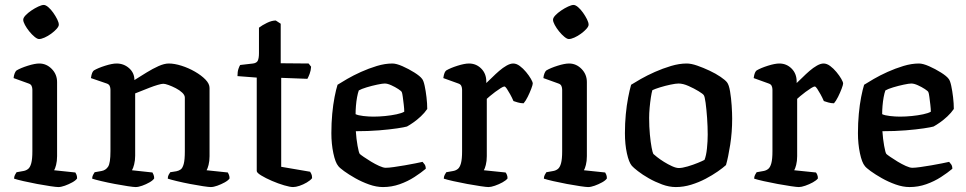

<svg xmlns="http://www.w3.org/2000/svg" viewBox="-20 -757 3910 777"><path d="M216 0Q208 0 184 -3.5Q160 -7 130.5 -12.5Q101 -18 75 -24Q49 -30 37 -34Q37 -42 40.5 -49Q44 -56 47 -60L75 -65Q86 -67 94 -73.5Q102 -80 106.5 -96.5Q111 -113 111 -145V-394Q111 -402 108 -409Q105 -416 96 -419L35 -441Q36 -452 39.5 -460.5Q43 -469 47 -472Q64 -482 92.5 -491Q121 -500 139 -500Q168 -500 189.5 -478Q211 -456 211 -425V-125Q211 -105 207 -89.5Q203 -74 199 -68L285 -59Q287 -56 289.5 -50Q292 -44 292 -35Q287 -27 272.5 -19Q258 -11 242.5 -5.5Q227 0 216 0ZM138 -599Q131 -599 120 -608Q109 -617 98.5 -630Q88 -643 81 -656Q74 -669 74 -677Q74 -685 83.5 -695Q93 -705 107 -714.5Q121 -724 135 -730.5Q149 -737 157 -737Q165 -737 175.5 -728Q186 -719 195.5 -705.5Q205 -692 211.5 -679Q218 -666 218 -657Q218 -650 209 -640Q200 -630 187 -620.5Q174 -611 160.5 -605Q147 -599 138 -599Z M529 0Q521 0 497.5 -3.5Q474 -7 445 -12.5Q416 -18 390.5 -24Q365 -30 353 -34Q353 -42 356.5 -49Q360 -56 363 -60L391 -65Q408 -68 417.5 -82.5Q427 -97 427 -145V-394Q427 -402 424 -409Q421 -416 412 -419L348 -441Q350 -455 353 -462Q356 -469 360 -472Q377 -482 405.5 -491Q434 -500 452 -500Q481 -500 502.5 -481Q524 -462 524 -433Q548 -448 573 -463.5Q598 -479 621.5 -489.5Q645 -500 663 -500Q686 -500 714.5 -491Q743 -482 769 -467Q795 -452 811.5 -435Q828 -418 828 -401V-125Q828 -105 824 -89.5Q820 -74 816 -68L902 -59Q904 -56 906.5 -49.5Q909 -43 909 -35Q904 -27 889.5 -19Q875 -11 859.5 -5.5Q844 0 833 0Q825 0 801.5 -3.5Q778 -7 749.5 -12.5Q721 -18 696 -24Q671 -30 659 -34Q659 -43 662.5 -49.5Q666 -56 669 -60L694 -64Q704 -66 711.5 -71.5Q719 -77 723.5 -93.5Q728 -110 728 -145V-362Q728 -372 717.5 -382Q707 -392 691.5 -400Q676 -408 662 -413Q648 -418 641 -418Q634 -418 618.5 -413.5Q603 -409 585 -402Q567 -395 551 -388.5Q535 -382 527 -379V-127Q527 -108 523 -92Q519 -76 514 -68L597 -59Q599 -56 601.5 -49.5Q604 -43 604 -35Q599 -27 585 -19Q571 -11 555.5 -5.5Q540 0 529 0Z M1166 0Q1154 0 1130 -7Q1106 -14 1080.5 -25Q1055 -36 1037 -47Q1019 -58 1019 -65V-443L941 -449Q941 -467 945 -478.5Q949 -490 952 -494L1004 -500Q1019 -502 1023.5 -512Q1028 -522 1028 -542V-645Q1041 -655 1060.5 -664.5Q1080 -674 1096 -674L1116 -661V-501L1229 -500L1239 -487Q1238 -471 1233 -458Q1228 -445 1224 -438L1118 -442V-82L1235 -62Q1237 -59 1240 -53Q1243 -47 1243 -36Q1236 -27 1221.5 -18.5Q1207 -10 1192 -5Q1177 0 1166 0Z M1530 0Q1503 0 1473.5 -10.5Q1444 -21 1417.5 -36Q1391 -51 1372.5 -64.5Q1354 -78 1349 -85Q1337 -99 1329 -137Q1321 -175 1321 -218Q1321 -259 1324.5 -296.5Q1328 -334 1334 -364.5Q1340 -395 1346 -414Q1360 -423 1385 -437.5Q1410 -452 1441 -466Q1472 -480 1505 -490Q1538 -500 1568 -500Q1584 -500 1609 -489Q1634 -478 1657 -463.5Q1680 -449 1688 -438Q1694 -431 1698.5 -410Q1703 -389 1706 -363.5Q1709 -338 1709 -316Q1698 -300 1683 -286Q1668 -272 1653 -261.5Q1638 -251 1627 -245Q1617 -242 1587 -237.5Q1557 -233 1514 -229.5Q1471 -226 1420 -226Q1422 -195 1427 -167Q1432 -139 1436 -134Q1439 -131 1452 -122Q1465 -113 1481.5 -103Q1498 -93 1514.5 -85.5Q1531 -78 1541 -78Q1553 -78 1574 -81Q1595 -84 1618.5 -88Q1642 -92 1661.5 -96Q1681 -100 1690 -102Q1694 -98 1698.5 -91.5Q1703 -85 1703 -74Q1684 -58 1657 -40.5Q1630 -23 1597.5 -11.5Q1565 0 1530 0ZM1491 -285Q1514 -285 1539 -287.5Q1564 -290 1585 -294.5Q1606 -299 1616 -305Q1616 -316 1614 -333Q1612 -350 1610 -365Q1608 -380 1606 -384Q1605 -388 1592 -396.5Q1579 -405 1563.5 -412Q1548 -419 1537 -419Q1528 -419 1506.5 -414.5Q1485 -410 1463.5 -403.5Q1442 -397 1432 -391Q1428 -380 1425 -363.5Q1422 -347 1420.5 -329Q1419 -311 1419 -295Q1429 -290 1450.5 -287.5Q1472 -285 1491 -285Z M1957 0Q1949 0 1925 -3.5Q1901 -7 1871 -12.5Q1841 -18 1814.5 -24Q1788 -30 1776 -34Q1776 -42 1779.5 -49Q1783 -56 1786 -60L1814 -65Q1825 -67 1833 -73.5Q1841 -80 1845.5 -96.5Q1850 -113 1850 -145V-394Q1850 -402 1847 -409Q1844 -416 1835 -419L1774 -441Q1776 -455 1779 -462Q1782 -469 1786 -472Q1803 -482 1831.5 -491Q1860 -500 1878 -500Q1907 -500 1927.5 -479.5Q1948 -459 1948 -427V-421Q1958 -430 1971.5 -443.5Q1985 -457 2000 -470Q2015 -483 2030 -491.5Q2045 -500 2057 -500Q2070 -500 2083.5 -490Q2097 -480 2109 -465.5Q2121 -451 2128.5 -438Q2136 -425 2136 -419Q2136 -414 2130 -398Q2124 -382 2115.5 -365Q2107 -348 2099 -339Q2087 -339 2075.5 -342.5Q2064 -346 2058 -348Q2052 -362 2044.5 -375.5Q2037 -389 2031 -398Q2025 -407 2021 -407Q2017 -407 2006.5 -400.5Q1996 -394 1984 -385Q1972 -376 1962.5 -368Q1953 -360 1950 -357V-125Q1950 -105 1946 -89.5Q1942 -74 1938 -68L2026 -59Q2028 -57 2031 -50.5Q2034 -44 2034 -35Q2028 -27 2013.5 -19Q1999 -11 1983 -5.5Q1967 0 1957 0Z M2360 0Q2352 0 2328 -3.5Q2304 -7 2274.5 -12.5Q2245 -18 2219 -24Q2193 -30 2181 -34Q2181 -42 2184.5 -49Q2188 -56 2191 -60L2219 -65Q2230 -67 2238 -73.5Q2246 -80 2250.5 -96.5Q2255 -113 2255 -145V-394Q2255 -402 2252 -409Q2249 -416 2240 -419L2179 -441Q2180 -452 2183.5 -460.5Q2187 -469 2191 -472Q2208 -482 2236.5 -491Q2265 -500 2283 -500Q2312 -500 2333.5 -478Q2355 -456 2355 -425V-125Q2355 -105 2351 -89.5Q2347 -74 2343 -68L2429 -59Q2431 -56 2433.5 -50Q2436 -44 2436 -35Q2431 -27 2416.5 -19Q2402 -11 2386.5 -5.5Q2371 0 2360 0ZM2282 -599Q2275 -599 2264 -608Q2253 -617 2242.5 -630Q2232 -643 2225 -656Q2218 -669 2218 -677Q2218 -685 2227.5 -695Q2237 -705 2251 -714.5Q2265 -724 2279 -730.5Q2293 -737 2301 -737Q2309 -737 2319.5 -728Q2330 -719 2339.5 -705.5Q2349 -692 2355.5 -679Q2362 -666 2362 -657Q2362 -650 2353 -640Q2344 -630 2331 -620.5Q2318 -611 2304.5 -605Q2291 -599 2282 -599Z M2715 0Q2688 0 2659.5 -10.5Q2631 -21 2605.5 -35.5Q2580 -50 2561.5 -64.5Q2543 -79 2537 -86Q2525 -100 2517 -136.5Q2509 -173 2509 -218Q2509 -258 2512.5 -294.5Q2516 -331 2522 -362Q2528 -393 2534 -414Q2548 -423 2573.5 -437.5Q2599 -452 2630.5 -466Q2662 -480 2695.5 -490Q2729 -500 2759 -500Q2777 -500 2801.5 -491.5Q2826 -483 2851.5 -471Q2877 -459 2896 -446Q2915 -433 2922 -424Q2930 -414 2934.5 -387Q2939 -360 2941 -329.5Q2943 -299 2943 -277Q2943 -222 2935 -171Q2927 -120 2918 -89Q2906 -78 2884.5 -63Q2863 -48 2835.5 -33.5Q2808 -19 2777 -9.5Q2746 0 2715 0ZM2727 -77Q2741 -77 2763 -83.5Q2785 -90 2804.5 -98Q2824 -106 2831 -110Q2838 -127 2841 -156.5Q2844 -186 2844 -212Q2844 -245 2841.5 -280Q2839 -315 2835.5 -341Q2832 -367 2828 -372Q2825 -377 2807 -388Q2789 -399 2766.5 -409Q2744 -419 2726 -419Q2715 -419 2693.5 -414.5Q2672 -410 2651 -403.5Q2630 -397 2620 -392Q2617 -382 2614 -362.5Q2611 -343 2609 -321Q2607 -299 2607 -280Q2607 -244 2610 -212.5Q2613 -181 2617 -160Q2621 -139 2624 -134Q2627 -131 2639 -121.5Q2651 -112 2667 -102Q2683 -92 2699.5 -84.5Q2716 -77 2727 -77Z M3213 0Q3205 0 3181 -3.5Q3157 -7 3127 -12.5Q3097 -18 3070.5 -24Q3044 -30 3032 -34Q3032 -42 3035.5 -49Q3039 -56 3042 -60L3070 -65Q3081 -67 3089 -73.5Q3097 -80 3101.5 -96.5Q3106 -113 3106 -145V-394Q3106 -402 3103 -409Q3100 -416 3091 -419L3030 -441Q3032 -455 3035 -462Q3038 -469 3042 -472Q3059 -482 3087.5 -491Q3116 -500 3134 -500Q3163 -500 3183.5 -479.5Q3204 -459 3204 -427V-421Q3214 -430 3227.5 -443.5Q3241 -457 3256 -470Q3271 -483 3286 -491.5Q3301 -500 3313 -500Q3326 -500 3339.5 -490Q3353 -480 3365 -465.5Q3377 -451 3384.5 -438Q3392 -425 3392 -419Q3392 -414 3386 -398Q3380 -382 3371.5 -365Q3363 -348 3355 -339Q3343 -339 3331.5 -342.5Q3320 -346 3314 -348Q3308 -362 3300.5 -375.5Q3293 -389 3287 -398Q3281 -407 3277 -407Q3273 -407 3262.5 -400.5Q3252 -394 3240 -385Q3228 -376 3218.5 -368Q3209 -360 3206 -357V-125Q3206 -105 3202 -89.5Q3198 -74 3194 -68L3282 -59Q3284 -57 3287 -50.5Q3290 -44 3290 -35Q3284 -27 3269.5 -19Q3255 -11 3239 -5.5Q3223 0 3213 0Z M3661 0Q3634 0 3604.5 -10.5Q3575 -21 3548.5 -36Q3522 -51 3503.5 -64.5Q3485 -78 3480 -85Q3468 -99 3460 -137Q3452 -175 3452 -218Q3452 -259 3455.5 -296.5Q3459 -334 3465 -364.5Q3471 -395 3477 -414Q3491 -423 3516 -437.5Q3541 -452 3572 -466Q3603 -480 3636 -490Q3669 -500 3699 -500Q3715 -500 3740 -489Q3765 -478 3788 -463.5Q3811 -449 3819 -438Q3825 -431 3829.5 -410Q3834 -389 3837 -363.5Q3840 -338 3840 -316Q3829 -300 3814 -286Q3799 -272 3784 -261.5Q3769 -251 3758 -245Q3748 -242 3718 -237.5Q3688 -233 3645 -229.5Q3602 -226 3551 -226Q3553 -195 3558 -167Q3563 -139 3567 -134Q3570 -131 3583 -122Q3596 -113 3612.5 -103Q3629 -93 3645.5 -85.5Q3662 -78 3672 -78Q3684 -78 3705 -81Q3726 -84 3749.5 -88Q3773 -92 3792.5 -96Q3812 -100 3821 -102Q3825 -98 3829.5 -91.5Q3834 -85 3834 -74Q3815 -58 3788 -40.5Q3761 -23 3728.5 -11.5Q3696 0 3661 0ZM3622 -285Q3645 -285 3670 -287.5Q3695 -290 3716 -294.5Q3737 -299 3747 -305Q3747 -316 3745 -333Q3743 -350 3741 -365Q3739 -380 3737 -384Q3736 -388 3723 -396.5Q3710 -405 3694.5 -412Q3679 -419 3668 -419Q3659 -419 3637.5 -414.5Q3616 -410 3594.5 -403.5Q3573 -397 3563 -391Q3559 -380 3556 -363.5Q3553 -347 3551.5 -329Q3550 -311 3550 -295Q3560 -290 3581.5 -287.5Q3603 -285 3622 -285Z"/></svg>

Font: Texturina Medium
Style: Regular
Weight: 500
Designer: Guillermo Torres Carreño
Foundry: Omnibus-Type
Version: Version 1.003